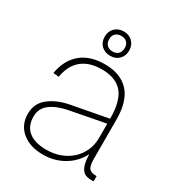

<svg xmlns="http://www.w3.org/2000/svg" viewBox="-177 -848 900 973"><g transform="rotate(30 272.5 -361.0)"><path d="M220 12Q143 12 96.5 -26.5Q50 -65 50 -130Q50 -190 95 -226Q140 -262 211 -276L424 -316Q424 -420 384.5 -466Q345 -512 264 -512Q190 -512 146.5 -475.5Q103 -439 92 -370L59 -373Q73 -454 125 -498Q177 -542 264 -542Q356 -542 405 -489Q454 -436 454 -326V-100Q454 -57 466 -43.5Q478 -30 504 -30H510V0Q505 1 502 1Q499 1 495 1Q479 1 466 -3.5Q453 -8 443.5 -20Q434 -32 428.5 -53Q423 -74 422 -108Q411 -84 391.5 -62Q372 -40 346 -23.5Q320 -7 288 2.5Q256 12 220 12ZM222 -18Q266 -18 303 -32Q340 -46 367 -71Q394 -96 409 -130Q424 -164 424 -204V-287L220 -248Q157 -236 119.5 -208Q82 -180 82 -132Q82 -76 118 -47Q154 -18 222 -18ZM264 -592Q232 -592 212 -611.5Q192 -631 192 -663Q192 -694 212 -714Q232 -734 264 -734Q295 -734 315 -714Q335 -694 335 -663Q335 -632 315.5 -612Q296 -592 264 -592ZM264 -617Q285 -617 297 -629.5Q309 -642 309 -663Q309 -684 297 -696Q285 -708 264 -708Q243 -708 230.5 -696Q218 -684 218 -663Q218 -642 230.5 -629.5Q243 -617 264 -617Z"/></g></svg>

Font: Geist Thin
Style: Regular
Weight: 400
Designer: Basement.studio, Andrés Briganti, Mateo Zaragoza
Foundry: Basement.studio, Vercel, Andrés Briganti, Guido Ferreyra, Mateo Zaragoza
Version: Version 1.401